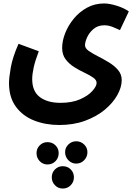

<svg xmlns="http://www.w3.org/2000/svg" viewBox="-20 -492 799 1109"><path d="M32 -12Q32 -44 42.5 -103Q53 -162 87 -239L204 -196Q183 -141 174.5 -102Q166 -63 166 -35Q166 36 210.5 69Q255 102 329 102Q396 102 442.5 81.5Q489 61 513.5 33.5Q538 6 538 -13Q538 -30 518 -44Q498 -58 468 -72Q438 -86 408.5 -104.5Q379 -123 359 -149.5Q339 -176 339 -215Q339 -256 356.5 -300.5Q374 -345 406 -384Q438 -423 482.5 -447.5Q527 -472 581 -472Q612 -472 654 -459Q696 -446 724 -426L673 -318Q660 -324 634 -335Q608 -346 583 -346Q545 -346 520 -324.5Q495 -303 483 -276Q471 -249 471 -231Q471 -213 492.5 -198Q514 -183 545.5 -167Q577 -151 608.5 -132Q640 -113 661.5 -88Q683 -63 683 -29Q683 12 657.5 57.5Q632 103 585 142Q538 181 471.5 205.5Q405 230 322 230Q243 230 177 204Q111 178 71.5 124Q32 70 32 -12ZM420 453Q394 453 375 433.5Q356 414 356 387Q356 361 375 342.5Q394 324 420 324Q447 324 466 342.5Q485 361 485 387Q485 414 466 433.5Q447 453 420 453ZM254 458Q228 458 209.5 439Q191 420 191 392Q191 366 209.5 347.5Q228 329 254 329Q282 329 300.5 347.5Q319 366 319 392Q319 420 300.5 439Q282 458 254 458ZM342 597Q316 597 297.5 578Q279 559 279 532Q279 505 297.5 486.5Q316 468 342 468Q370 468 388.5 486.5Q407 505 407 532Q407 559 388.5 578Q370 597 342 597Z"/></svg>

Font: Noto Sans Arabic ExtCond
Style: Bold
Weight: 700
Width: 2
Designer: Monotype Design Team, Nadine Chahine, Nizar Qandah and Khaled Hosny
Foundry: Monotype Imaging Inc.
Version: Version 2.012; ttfautohint (v1.8.4.7-5d5b)